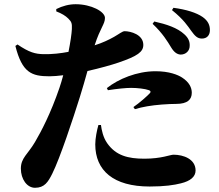

<svg xmlns="http://www.w3.org/2000/svg" viewBox="-20 -837 1040 911"><path d="M837 -578C862 -578 880 -596 880 -619C881 -638 875 -656 855 -674C822 -705 770 -722 712 -735L704 -724C752 -679 775 -640 792 -612C806 -589 820 -579 837 -578ZM690 48C762 48 806 41 838 33C884 22 908 1 908 -28C908 -82 851 -103 803 -103C788 -103 746 -84 665 -84C587 -84 530 -99 489 -157C469 -185 462 -221 459 -244H447C440 -220 432 -181 432 -152C432 -28 518 48 690 48ZM613 -329 620 -319C656 -330 697 -337 748 -341C774 -343 799 -344 816 -344C870 -344 890 -365 890 -397C890 -421 878 -447 844 -469C824 -482 783 -499 718 -499C629 -499 541 -462 487 -419L492 -409C538 -416 577 -420 602 -420C631 -420 668 -416 687 -409C695 -406 696 -401 692 -396C683 -385 640 -347 613 -329ZM938 -654C962 -654 976 -670 976 -694C976 -718 967 -738 942 -756C912 -777 863 -792 803 -800L796 -789C852 -744 871 -713 887 -691C905 -666 917 -654 938 -654ZM215 -475C233 -475 256 -477 280 -480C274 -458 268 -437 262 -420C221 -300 176 -214 146 -163C112 -105 79 -88 79 -37C79 13 108 54 146 54C191 54 208 27 228 -13C265 -87 327 -275 359 -377C372 -418 384 -461 395 -500C453 -513 510 -529 542 -540C633 -571 660 -591 660 -624C660 -673 600 -689 571 -689C561 -689 544 -675 521 -662C496 -648 467 -634 429 -622C456 -706 478 -722 478 -752C478 -782 413 -817 339 -817C308 -817 277 -809 247 -794V-783C273 -773 291 -762 304 -749C320 -733 322 -726 321 -699C320 -677 314 -636 305 -591C269 -584 226 -579 186 -580C147 -581 119 -588 63 -626L53 -619C85 -492 130 -475 215 -475Z"/></svg>

Font: GenKiMin2 TW H
Style: Regular
Weight: 900
Version: Version 2.100;PS 2.1;hotconv 16.6.51;makeotf.lib2.5.65220 DE